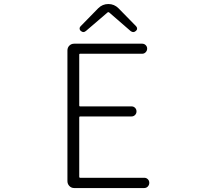

<svg xmlns="http://www.w3.org/2000/svg" viewBox="-20 -949 1040 969"><path d="M354.5 0Q339.8 0 330.1 -10.3Q320.3 -20.5 320.3 -35.2V-694.3Q320.3 -709 330.1 -718.8Q339.8 -728.5 354.5 -728.5H697.3Q708 -728.5 715.3 -721.2Q722.7 -713.9 722.7 -703.6Q722.7 -693.4 715.3 -685.5Q708 -677.7 697.3 -677.7H383.8Q379.9 -677.7 379.9 -673.8V-416Q379.9 -412.1 383.8 -412.1H643.6Q654.3 -412.1 661.6 -404.8Q668.9 -397.5 668.9 -386.7Q668.9 -376 661.6 -368.7Q654.3 -361.3 643.6 -361.3H383.8Q379.9 -361.3 379.9 -356.4V-56.6Q379.9 -51.8 383.8 -51.8H708Q718.8 -51.8 726.1 -44.4Q733.4 -37.1 733.4 -26.4Q733.4 -15.6 726.1 -7.8Q718.8 0 708 0ZM387.7 -793Q381.8 -797.9 381.8 -805.7Q381.8 -811.5 386.7 -816.4L475.6 -907.2Q497.1 -928.7 526.9 -928.7Q556.6 -928.7 578.1 -907.2L667 -816.4Q671.9 -811.5 671.9 -804.7Q671.9 -797.9 666 -793Q659.2 -787.1 652.8 -787.1Q646.5 -787.1 639.6 -792L530.3 -886.7Q529.3 -887.7 526.9 -887.7Q524.4 -887.7 523.4 -886.7L414.1 -793Q407.2 -787.1 400.9 -787.1Q394.5 -787.1 387.7 -793Z"/></svg>

Font: Gen Jyuu Gothic L Monospace Light
Style: Regular
Weight: 300
Designer: [Source Han Sans]
Ryoko NISHIZUKA  (kana & ideographs); Paul D. Hunt (Latin, Greek & Cyrillic); Wenlong ZHANG  (bopomofo
Version: Version 1.002.20150607